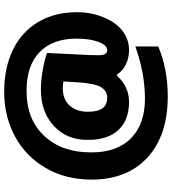

<svg xmlns="http://www.w3.org/2000/svg" viewBox="29 -792 838 937"><g transform="rotate(-90 448.5 -324.0)"><path d="M445.8 75.2Q255.9 75.2 147.9 -23.7Q40 -122.6 40 -297.9Q40 -421.9 96.2 -519.5Q152.3 -617.2 250.5 -670.2Q348.6 -723.1 467.8 -723.1Q586.9 -723.1 674.8 -679.7Q762.7 -636.2 809.8 -555.9Q856.9 -475.6 856.9 -369.1Q856.9 -299.3 833 -240.7Q809.6 -180.7 767.6 -147.2Q725.6 -113.8 671.9 -113.8Q633.3 -113.8 602.1 -129.2Q570.8 -144.5 553.2 -171.9H545.9Q493.7 -113.8 418.9 -113.8Q330.1 -113.8 282 -165.8Q233.9 -217.8 233.9 -312Q233.9 -314.9 233.9 -317.9Q233.9 -417.5 301.8 -480.7Q369.6 -543.9 478.5 -543.9Q481 -543.9 483.4 -543.9Q522 -543.9 571.8 -535.4Q621.6 -526.9 658.2 -514.2L647.9 -308.1L647 -262.2Q647 -220.2 670.9 -220.2Q696.3 -220.2 711.9 -262.7Q728 -305.2 728 -370.1Q728 -486.3 662.4 -550Q596.7 -613.8 474.6 -613.8Q472.2 -613.8 470.2 -613.8Q334.5 -613.8 253.7 -528.1Q172.9 -442.4 172.9 -300.8Q172.9 -298.3 172.9 -295.9Q172.9 -171.4 242.2 -103.8Q311.5 -36.1 434.6 -36.1Q557.6 -36.1 689.9 -83V28.8Q580.1 75.2 445.8 75.2ZM485.4 -437Q432.6 -437 401.9 -404.1Q371.1 -371.1 371.1 -313Q371.1 -266.1 388.2 -243.2Q405.3 -220.2 439 -220.2Q472.7 -220.2 491.2 -250.5Q508.8 -280.8 514.2 -357.9L519 -434.1Q499.5 -437 485.4 -437Z"/></g></svg>

Font: Open Sans Hebrew Extra Bold
Style: Regular
Weight: 800
Foundry: Ascender Corporation, Yanek Iontef
Version: Version 2.001;PS 002.001;hotconv 1.0.70;makeotf.lib2.5.58329